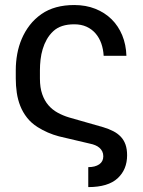

<svg xmlns="http://www.w3.org/2000/svg" viewBox="-20 -573 580 779"><path d="M148.4 -516Q201 -552.6 281.2 -552.6Q328.5 -552.6 366.8 -537.3Q405.2 -522 432.7 -494.9Q460.2 -467.7 475.9 -429.9Q491.5 -392 492.9 -346.6H400.6Q399.1 -373.2 391 -396.5Q382.8 -419.7 367.9 -437.1Q353 -454.5 331.3 -464.5Q309.7 -474.4 281.2 -474.4Q226.2 -474.4 196.4 -446.7Q180.4 -431.8 169.9 -413.2Q159.4 -394.5 153.2 -373.8Q147 -353 144.5 -331.1Q142 -309.3 142 -288.4V-254.3Q142 -217.3 151.3 -190.9Q160.5 -164.4 176.5 -146Q192.5 -127.5 214 -115.8Q235.4 -104 259.9 -96.6L399.1 -56.8Q421.5 -50.1 439.5 -40.8Q457.4 -31.6 470 -18.3Q482.6 -5 489.2 13.5Q495.7 32 495.7 56.8Q495.7 114.7 457.4 150.2Q418.7 186.1 338.1 186.1V105.1Q365.8 105.1 382.5 93.8Q399.1 82.4 399.1 61.1Q399.1 50.1 394.9 41.4Q390.6 32.7 383.3 26.5Q376.1 20.2 366.3 16.2Q356.5 12.1 345.2 9.9L218.8 -19.9Q172.9 -32 132.8 -57.2Q106.9 -73.5 89.7 -95.5Q72.4 -117.5 62.3 -143.1Q52.2 -168.7 48.1 -196.9Q44 -225.1 44 -254.3V-288.4Q44 -321.4 49.9 -353.9Q55.8 -386.4 68.4 -415.8Q81 -445.3 100.7 -470.9Q120.4 -496.4 148.4 -516Z"/></svg>

Font: Inter P
Style: Regular
Weight: 400
Designer: Rasmus Andersson
Foundry: rsms
Version: Version 3.018;git-588b23468